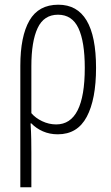

<svg xmlns="http://www.w3.org/2000/svg" viewBox="-20 -561 472 816"><path d="M388.2 -272.5Q388.2 -138.7 348.6 -64.5Q309.1 9.8 225.6 9.8Q190.9 9.8 162.1 -2.9Q133.3 -15.6 113.3 -36.6H109.9Q112.3 0.5 112.8 31Q113.3 61.5 113.3 87.9V234.9H66.4V-281.2Q66.4 -406.7 105.2 -473.9Q144 -541 228 -541Q388.2 -541 388.2 -272.5ZM226.6 -498.5Q166.5 -498.5 139.9 -441.7Q113.3 -384.8 113.3 -279.8V-80.1Q130.4 -59.6 159.2 -45.9Q188 -32.2 218.8 -32.2Q340.3 -32.2 340.3 -272.5Q340.3 -383.3 313.5 -440.9Q286.6 -498.5 226.6 -498.5Z"/></svg>

Font: Open Sans Condensed Light
Style: Regular
Weight: 300
Width: 3
Designer: Monotype Design Team
Foundry: Monotype Imaging Inc.
Version: Version 3.003; ttfautohint (v1.8.4)